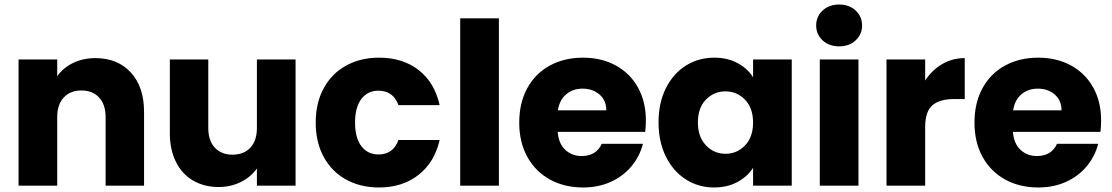

<svg xmlns="http://www.w3.org/2000/svg" viewBox="-20 -821 4917 849"><path d="M617 -326V0H447V-303Q447 -359 418 -390Q389 -421 340 -421Q291 -421 262 -390Q233 -359 233 -303V0H62V-558H233V-484Q259 -521 303 -542.5Q347 -564 402 -564Q500 -564 558.5 -500.5Q617 -437 617 -326Z M1287 -558V0H1116V-76Q1090 -39 1045.5 -16.5Q1001 6 947 6Q883 6 834 -22.5Q785 -51 758 -105Q731 -159 731 -232V-558H901V-255Q901 -199 930 -168Q959 -137 1008 -137Q1058 -137 1087 -168Q1116 -199 1116 -255V-558Z M1656 -566Q1761 -566 1831.5 -511Q1902 -456 1924 -356H1742Q1719 -420 1653 -420Q1606 -420 1578 -383.5Q1550 -347 1550 -279Q1550 -211 1578 -174.5Q1606 -138 1653 -138Q1719 -138 1742 -202H1924Q1902 -104 1831 -48Q1760 8 1656 8Q1574 8 1510.5 -27Q1447 -62 1411.5 -127Q1376 -192 1376 -279Q1376 -366 1411.5 -431Q1447 -496 1510.5 -531Q1574 -566 1656 -566Z M2186 -740V0H2015V-740Z M2833 -238H2446Q2450 -186 2479.5 -158.5Q2509 -131 2552 -131Q2616 -131 2641 -185H2823Q2809 -130 2772.5 -86Q2736 -42 2681 -17Q2626 8 2558 8Q2476 8 2412 -27Q2348 -62 2312 -127Q2276 -192 2276 -279Q2276 -366 2311.5 -431Q2347 -496 2411 -531Q2475 -566 2558 -566Q2639 -566 2702 -532Q2765 -498 2800.5 -435Q2836 -372 2836 -288Q2836 -264 2833 -238ZM2661 -333Q2661 -377 2631 -403Q2601 -429 2556 -429Q2513 -429 2483.5 -404Q2454 -379 2447 -333Z M3138 -566Q3197 -566 3241.5 -542Q3286 -518 3310 -479V-558H3481V0H3310V-79Q3285 -40 3240.5 -16Q3196 8 3137 8Q3069 8 3013 -27.5Q2957 -63 2924.5 -128.5Q2892 -194 2892 -280Q2892 -366 2924.5 -431Q2957 -496 3013 -531Q3069 -566 3138 -566ZM3188 -417Q3137 -417 3101.5 -380.5Q3066 -344 3066 -280Q3066 -216 3101.5 -178.5Q3137 -141 3188 -141Q3239 -141 3274.5 -178Q3310 -215 3310 -279Q3310 -343 3274.5 -380Q3239 -417 3188 -417Z M3589 -708Q3589 -748 3617.5 -774.5Q3646 -801 3691 -801Q3735 -801 3763.5 -774.5Q3792 -748 3792 -708Q3792 -669 3763.5 -642.5Q3735 -616 3691 -616Q3646 -616 3617.5 -642.5Q3589 -669 3589 -708ZM3776 -558V0H3605V-558Z M4246 -564V-383H4199Q4135 -383 4103 -355.5Q4071 -328 4071 -259V0H3900V-558H4071V-465Q4101 -511 4146 -537.5Q4191 -564 4246 -564Z M4846 -238H4459Q4463 -186 4492.5 -158.5Q4522 -131 4565 -131Q4629 -131 4654 -185H4836Q4822 -130 4785.5 -86Q4749 -42 4694 -17Q4639 8 4571 8Q4489 8 4425 -27Q4361 -62 4325 -127Q4289 -192 4289 -279Q4289 -366 4324.5 -431Q4360 -496 4424 -531Q4488 -566 4571 -566Q4652 -566 4715 -532Q4778 -498 4813.5 -435Q4849 -372 4849 -288Q4849 -264 4846 -238ZM4674 -333Q4674 -377 4644 -403Q4614 -429 4569 -429Q4526 -429 4496.5 -404Q4467 -379 4460 -333Z"/></svg>

Font: IBM-Poppins
Style: Poppins-Bold
Weight: 700
Designer: Mike Abbink, Paul van der Laan, Pieter van Rosmalen, Ben Mitchell, Mark Frömberg
Foundry: Bold Monday
Version: Version 1.1